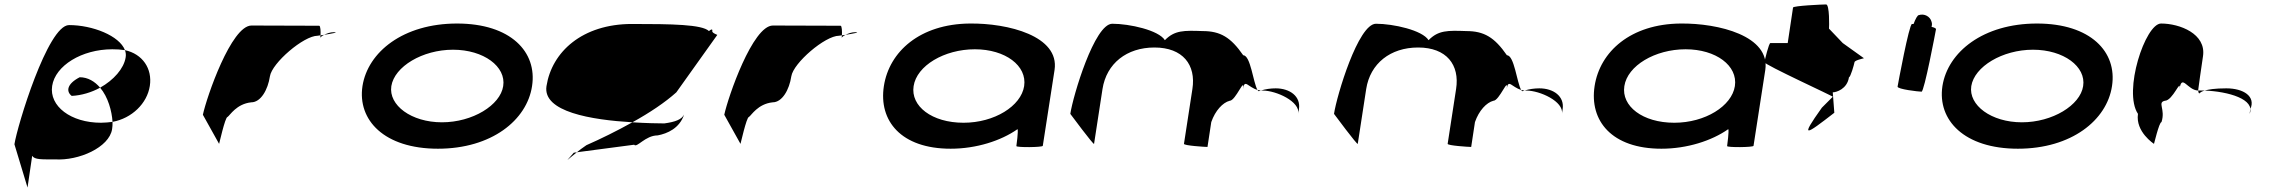

<svg xmlns="http://www.w3.org/2000/svg" viewBox="-20 -662 10275 865"><path d="M45 -12 104 183 125 40C136 58 169 56 227 56C335 63 472 2 485 -80C487 -90 487 -101 487 -113C470 -111 454 -109 435 -109C299 -109 201 -184 215 -275C229 -366 348 -440 486 -440C506 -440 524 -439 543 -436C518 -501 397 -549 291 -549C195 -549 57 -92 45 -12ZM303 -230C347 -232 393 -246 431 -267C407 -295 376 -314 339 -314C281 -284 277 -250 303 -230ZM431 -267C467 -225 484 -161 487 -113C574 -129 643 -196 655 -275C667 -353 622 -419 543 -436C547 -425 548 -414 546 -403C538 -353 492 -301 431 -267Z M894 -145 967 -14C966 -6 994 -135 1005 -135C1016 -142 1045 -194 1112 -201C1155 -201 1187 -258 1196 -318C1205 -378 1348 -501 1411 -501C1411 -501 1416 -502 1424 -503C1425 -520 1424 -546 1418 -546C1418 -546 1231 -547 1113 -547C1022 -547 911 -225 894 -145ZM1424 -503C1424 -498 1423 -494 1423 -491C1423 -494 1430 -500 1440 -505C1434 -504 1429 -504 1424 -503ZM1440 -505C1471 -510 1511 -517 1484 -517C1468 -517 1452 -511 1440 -505Z M1613 -274C1590 -121 1711 8 1953 8C2195 8 2354 -121 2377 -274C2401 -428 2281 -556 2039 -556C1797 -556 1637 -428 1613 -274ZM1743 -274C1757 -362 1883 -438 2021 -438C2159 -438 2261 -362 2247 -274C2234 -188 2109 -111 1971 -111C1833 -111 1730 -188 1743 -274Z M2442 -274C2424 -158 2644 -122 2829 -111C2907 -154 2977 -201 3027 -246L3211 -504C3218 -504 3187 -512 3189 -522C3191 -533 3183 -530 3174 -522C3143 -552 3006 -554 2827 -554C2603 -554 2466 -428 2442 -274ZM2565 26C2522 76 2530 62 2579 24ZM2579 24 2837 -10C2849 6 2887 -52 2943 -52C2986 -60 3042 -84 3062 -146C3051 -124 3024 -113 2973 -106C2945 -106 2892 -107 2829 -111C2759 -72 2686 -36 2622 -8C2604 4 2590 15 2579 24Z M3243 -145 3316 -14C3315 -6 3343 -135 3354 -135C3365 -142 3394 -194 3461 -201C3504 -201 3536 -258 3545 -318C3554 -378 3697 -501 3760 -501C3760 -501 3765 -502 3773 -503C3774 -520 3773 -546 3767 -546C3767 -546 3580 -547 3462 -547C3371 -547 3260 -225 3243 -145ZM3773 -503C3773 -498 3772 -494 3772 -491C3772 -494 3779 -500 3789 -505C3783 -504 3778 -504 3773 -503ZM3789 -505C3820 -510 3860 -517 3833 -517C3817 -517 3801 -511 3789 -505Z M3962 -274C3938 -118 4039 8 4263 8C4379 8 4490 -28 4564 -80C4569 -76 4559 -4 4559 -4C4558 3 4677 2 4678 -5L4731 -347C4754 -500 4521 -558 4349 -556C4125 -554 3986 -430 3962 -274ZM4096 -274C4110 -366 4234 -440 4372 -440C4509 -440 4608 -366 4594 -274C4580 -184 4460 -109 4321 -109C4178 -109 4082 -184 4096 -274Z M4802 -149C4802 -149 4908 -6 4909 -14L4947 -261C4965 -376 5056 -448 5181 -448C5309 -448 5369 -370 5352 -261L5314 -14C5313 -6 5409 0 5420 0L5437 -112C5455 -164 5489 -200 5520 -208C5547 -208 5589 -320 5580 -261C5587 -309 5603 -269 5645 -257C5626 -290 5614 -413 5581 -413C5525 -494 5478 -522 5398 -522C5314 -525 5272 -526 5228 -481C5200 -526 5069 -555 4991 -555C4911 -555 4814 -230 4802 -149ZM5645 -257C5647 -254 5649 -252 5651 -251L5660 -254ZM5660 -254H5669C5729 -254 5838 -205 5829 -149L5832 -170C5841 -228 5791 -264 5727 -264C5706 -264 5682 -261 5660 -254Z M5990 -149C5990 -149 6096 -6 6097 -14L6135 -261C6153 -376 6244 -448 6369 -448C6497 -448 6557 -370 6540 -261L6502 -14C6501 -6 6597 0 6608 0L6625 -112C6643 -164 6677 -200 6708 -208C6735 -208 6777 -320 6768 -261C6775 -309 6791 -269 6833 -257C6814 -290 6802 -413 6769 -413C6713 -494 6666 -522 6586 -522C6502 -525 6460 -526 6416 -481C6388 -526 6257 -555 6179 -555C6099 -555 6002 -230 5990 -149ZM6833 -257C6835 -254 6837 -252 6839 -251L6848 -254ZM6848 -254H6857C6917 -254 7026 -205 7017 -149L7020 -170C7029 -228 6979 -264 6915 -264C6894 -264 6870 -261 6848 -254Z M7164 -274C7140 -118 7241 8 7465 8C7581 8 7692 -28 7766 -80C7771 -76 7761 -4 7761 -4C7760 3 7879 2 7880 -5L7933 -347C7956 -500 7723 -558 7551 -556C7327 -554 7188 -430 7164 -274ZM7298 -274C7312 -366 7436 -440 7574 -440C7711 -440 7810 -366 7796 -274C7782 -184 7662 -109 7523 -109C7380 -109 7284 -184 7298 -274Z M7929 -382C7927 -371 8245 -226 8237 -226L8188 -177C8086 -34 8115 -54 8244 -154L8237 -246C8253 -246 8302 -261 8310 -314C8317 -314 8333 -371 8335 -382C8337 -392 8384 -400 8377 -400L8282 -468L8220 -533C8221 -540 8223 -642 8207 -642C8191 -642 8059 -636 8058 -628L8034 -468H7956C7949 -468 7931 -392 7929 -382Z M8529 -272C8527 -260 8624 -249 8637 -249C8649 -249 8700 -518 8702 -530C8703 -534 8695 -538 8682 -541C8684 -548 8685 -556 8682 -564C8676 -588 8649 -602 8625 -594C8619 -594 8610 -578 8601 -554H8594C8581 -554 8531 -284 8529 -272Z M8731 -274C8708 -121 8829 8 9071 8C9313 8 9472 -121 9495 -274C9519 -428 9399 -556 9157 -556C8915 -556 8755 -428 8731 -274ZM8861 -274C8875 -362 9001 -438 9139 -438C9277 -438 9379 -362 9365 -274C9352 -188 9227 -111 9089 -111C8951 -111 8848 -188 8861 -274Z M9612 -149C9600 -68 9684 -14 9684 -14C9683 -6 9707 -112 9718 -112C9737 -171 9698 -200 9733 -208C9769 -208 9807 -314 9799 -261C9810 -331 9834 -256 9883 -254C9887 -281 9895 -346 9905 -409C9920 -510 9800 -556 9716 -556C9645 -556 9544 -250 9612 -149ZM9883 -254C9884 -246 9886 -242 9888 -241C9887 -237 9887 -246 9912 -254ZM9912 -254C9930 -259 9958 -264 10010 -264C10087 -264 10144 -228 10118 -170L10115 -149C10142 -215 10019 -250 9912 -254Z"/></svg>

Font: Ampere
Style: SuExtIta
Weight: 400
Version: Version 1